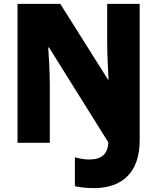

<svg xmlns="http://www.w3.org/2000/svg" viewBox="-20 -734 809 987"><path d="M464 233C610 233 698 150 698 -12V-714H531V-519C531 -461 535 -375 538 -325H535L290 -714H70V0H236V-295C236 -357 232 -437 228 -490H232L537 -2C534 56 505 86 438 86C410 86 386 80 365 75V223C390 229 423 233 464 233Z"/></svg>

Font: Noto Sans Devanagari UI SemiCondensed Black
Style: Regular
Weight: 900
Width: 4
Designer: Jelle Bosma - Monotype Design Team
Foundry: Monotype Imaging Inc.
Version: Version 2.004